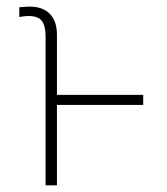

<svg xmlns="http://www.w3.org/2000/svg" viewBox="-20 -558 502 578"><path d="M117.2 0V-447.3Q117.2 -481 105.7 -495.4Q94.2 -509.8 66.4 -509.8Q54.2 -509.8 38.1 -506.8V-536.1Q59.6 -538.1 69.3 -538.1Q108.4 -538.1 129.9 -516.4Q151.4 -494.6 151.4 -453.1V-272.5H411.1V-242.2H151.4V0Z"/></svg>

Font: Pretendard Std Thin
Style: Regular
Weight: 100
Designer: Base glyphs from Inter by Rasmus Andersson; Hangeul glyphs from Noto Sans CJK(Source Han Sans) by Jang Soo-young and Kan
Foundry: Kil Hyung-jin
Version: Version 1.309